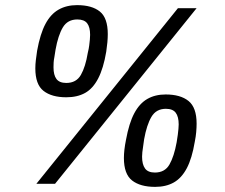

<svg xmlns="http://www.w3.org/2000/svg" viewBox="-20 -718 877 750"><path d="M122 0 675 -686H748L195 0ZM239 -338Q182 -338 150 -363Q118 -388 118 -451Q118 -466 120 -483Q122 -500 125 -520Q137 -586 157.5 -624.5Q178 -663 209 -680.5Q240 -698 281 -698Q339 -698 370 -673Q401 -648 401 -585Q401 -570 399.5 -553Q398 -536 395 -516Q384 -451 363.5 -411.5Q343 -372 312.5 -355Q282 -338 239 -338ZM586 12Q528 12 496 -13Q464 -38 464 -101Q464 -116 466 -133.5Q468 -151 472 -171Q484 -237 504.5 -275.5Q525 -314 555.5 -331.5Q586 -349 627 -349Q685 -349 716.5 -323.5Q748 -298 748 -235Q748 -220 746.5 -202.5Q745 -185 741 -165Q730 -99 709.5 -60.5Q689 -22 658.5 -5Q628 12 586 12ZM239 -394Q278 -394 296 -425.5Q314 -457 323 -512Q327 -528 328.5 -540.5Q330 -553 331 -563Q332 -573 332 -582Q332 -612 320.5 -627Q309 -642 282 -642Q244 -642 225.5 -611Q207 -580 197 -524Q195 -508 192.5 -495.5Q190 -483 189.5 -473.5Q189 -464 189 -455Q189 -425 200.5 -409.5Q212 -394 239 -394ZM585 -44Q624 -44 642 -75.5Q660 -107 670 -162Q673 -179 674.5 -191.5Q676 -204 677 -214Q678 -224 678 -232Q678 -262 666.5 -277.5Q655 -293 628 -293Q590 -293 571.5 -261.5Q553 -230 543 -174Q541 -158 539 -145.5Q537 -133 536 -123.5Q535 -114 535 -106Q535 -76 546.5 -60Q558 -44 585 -44Z"/></svg>

Font: Archivo SemiCondensed
Style: Italic
Weight: 400
Width: 4
Italic angle: -10°
Designer: Hector Gatti
Foundry: Omnibus-Type
Version: Version 2.001